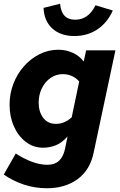

<svg xmlns="http://www.w3.org/2000/svg" viewBox="-20 -784 640 1023"><path d="M230 219Q166 219 107.5 199.5Q49 180 0 146L64 34Q107 62 150 78Q193 94 233 94Q271 94 294 73Q317 52 326 11L340 -57Q310 -23 277.5 -10Q245 3 209 3Q158 3 117.5 -28Q77 -59 54 -111Q31 -163 31 -226Q31 -285 51.5 -338Q72 -391 108 -431.5Q144 -472 191 -495.5Q238 -519 291 -519Q332 -519 368 -502.5Q404 -486 426 -456L439 -516H595L479 29Q460 122 393.5 170.5Q327 219 230 219ZM279 -124Q324 -124 362 -159L402 -350Q385 -369 363 -379Q341 -389 315 -389Q278 -389 249 -368.5Q220 -348 203 -313.5Q186 -279 186 -236Q186 -189 210 -156.5Q234 -124 279 -124ZM376 -592Q303 -592 259 -632Q215 -672 212 -742L300 -764Q304 -721 324 -700Q344 -679 381 -679Q451 -679 489 -756L581 -728Q552 -663 499 -627.5Q446 -592 376 -592Z"/></svg>

Font: Red Hat Mono
Style: Italic
Weight: 300
Italic angle: -12°
Monospace: yes
Designer: Pentagram, MCKL
Foundry: Pentagram, MCKL
Version: Version 1.023